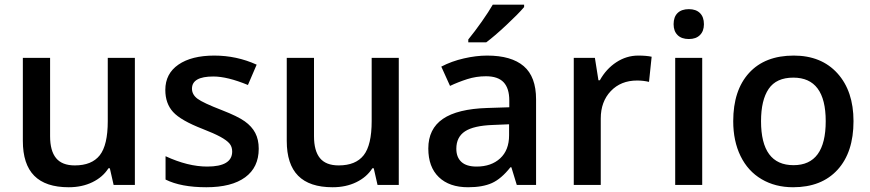

<svg xmlns="http://www.w3.org/2000/svg" viewBox="-20 -786 3697 816"><path d="M462.9 0 446.8 -70.8H440.9Q417 -33.2 372.8 -11.7Q328.6 9.8 272 9.8Q173.8 9.8 125.5 -39.1Q77.1 -87.9 77.1 -187V-540H192.9V-207Q192.9 -145 218.3 -114Q243.7 -83 297.9 -83Q370.1 -83 404.1 -126.2Q438 -169.4 438 -271V-540H553.2V0Z M1079.6 -153.8Q1079.6 -74.7 1022 -32.5Q964.4 9.8 856.9 9.8Q749 9.8 683.6 -22.9V-122.1Q778.8 -78.1 860.8 -78.1Q966.8 -78.1 966.8 -142.1Q966.8 -162.6 955.1 -176.3Q943.4 -189.9 916.5 -204.6Q889.6 -219.2 841.8 -237.8Q748.5 -273.9 715.6 -310.1Q682.6 -346.2 682.6 -403.8Q682.6 -473.1 738.5 -511.5Q794.4 -549.8 890.6 -549.8Q985.8 -549.8 1070.8 -511.2L1033.7 -424.8Q946.3 -460.9 886.7 -460.9Q795.9 -460.9 795.9 -409.2Q795.9 -383.8 819.6 -366.2Q843.3 -348.6 922.9 -317.9Q989.7 -292 1020 -270.5Q1050.3 -249 1064.9 -220.9Q1079.6 -192.9 1079.6 -153.8Z M1584.5 0 1568.4 -70.8H1562.5Q1538.6 -33.2 1494.4 -11.7Q1450.2 9.8 1393.6 9.8Q1295.4 9.8 1247.1 -39.1Q1198.7 -87.9 1198.7 -187V-540H1314.5V-207Q1314.5 -145 1339.8 -114Q1365.2 -83 1419.4 -83Q1491.7 -83 1525.6 -126.2Q1559.6 -169.4 1559.6 -271V-540H1674.8V0Z M2176.3 0 2153.3 -75.2H2149.4Q2110.4 -25.9 2070.8 -8.1Q2031.2 9.8 1969.2 9.8Q1889.6 9.8 1845 -33.2Q1800.3 -76.2 1800.3 -154.8Q1800.3 -238.3 1862.3 -280.8Q1924.3 -323.2 2051.3 -327.1L2144.5 -330.1V-358.9Q2144.5 -410.6 2120.4 -436.3Q2096.2 -461.9 2045.4 -461.9Q2003.9 -461.9 1965.8 -449.7Q1927.7 -437.5 1892.6 -420.9L1855.5 -502.9Q1899.4 -525.9 1951.7 -537.8Q2003.9 -549.8 2050.3 -549.8Q2153.3 -549.8 2205.8 -504.9Q2258.3 -460 2258.3 -363.8V0ZM2005.4 -78.1Q2067.9 -78.1 2105.7 -113Q2143.6 -147.9 2143.6 -210.9V-257.8L2074.2 -254.9Q1993.2 -252 1956.3 -227.8Q1919.4 -203.6 1919.4 -153.8Q1919.4 -117.7 1940.9 -97.9Q1962.4 -78.1 2005.4 -78.1ZM1970.2 -606V-618.2Q1998 -652.3 2027.6 -694.3Q2057.1 -736.3 2074.2 -766.1H2207.5V-755.9Q2182.1 -726.1 2131.6 -679Q2081.1 -631.8 2046.4 -606Z M2692.4 -549.8Q2727.1 -549.8 2749.5 -544.9L2738.3 -438Q2713.9 -443.8 2687.5 -443.8Q2618.7 -443.8 2575.9 -398.9Q2533.2 -354 2533.2 -282.2V0H2418.5V-540H2508.3L2523.4 -444.8H2529.3Q2556.2 -493.2 2599.4 -521.5Q2642.6 -549.8 2692.4 -549.8Z M2964.4 0H2849.6V-540H2964.4ZM2842.8 -683.1Q2842.8 -713.9 2859.6 -730.5Q2876.5 -747.1 2907.7 -747.1Q2938 -747.1 2954.8 -730.5Q2971.7 -713.9 2971.7 -683.1Q2971.7 -653.8 2954.8 -637Q2938 -620.1 2907.7 -620.1Q2876.5 -620.1 2859.6 -637Q2842.8 -653.8 2842.8 -683.1Z M3607.4 -271Q3607.4 -138.7 3539.6 -64.5Q3471.7 9.8 3350.6 9.8Q3274.9 9.8 3216.8 -24.4Q3158.7 -58.6 3127.4 -122.6Q3096.2 -186.5 3096.2 -271Q3096.2 -402.3 3163.6 -476.1Q3231 -549.8 3353.5 -549.8Q3470.7 -549.8 3539.1 -474.4Q3607.4 -398.9 3607.4 -271ZM3214.4 -271Q3214.4 -84 3352.5 -84Q3489.3 -84 3489.3 -271Q3489.3 -456.1 3351.6 -456.1Q3279.3 -456.1 3246.8 -408.2Q3214.4 -360.4 3214.4 -271Z"/></svg>

Font: f1_31487          
Style: Regular
Weight: 600
Foundry: Ascender Corporation
Version: Version 1.10